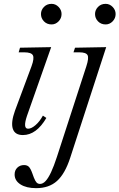

<svg xmlns="http://www.w3.org/2000/svg" viewBox="-20 -688 621 998"><path d="M99 14Q57 14 46.5 -19Q36 -52 58 -113L144 -344Q159 -385 151 -400.5Q143 -416 106 -416H77L84 -440L246 -443L120 -85Q98 -19 126 -19Q143 -19 164.5 -37.5Q186 -56 203 -87L221 -75Q169 14 99 14ZM248 -561Q224 -561 208.5 -577Q193 -593 193 -615Q193 -636 208.5 -652Q224 -668 248 -668Q269 -668 284.5 -652Q300 -636 300 -615Q300 -593 284.5 -577Q269 -561 248 -561ZM168 290Q117 290 86.5 270.5Q56 251 56 219Q56 197 70 183.5Q84 170 105 170Q121 170 130 179Q139 188 148 213L156 235Q163 253 170 260.5Q177 268 188 268Q203 268 217 253Q231 238 245.5 207Q260 176 276 127L429 -344Q443 -387 435 -401.5Q427 -416 392 -416H362L370 -440L532 -443L345 132Q318 215 276.5 252.5Q235 290 168 290ZM529 -561Q505 -561 489.5 -577Q474 -593 474 -615Q474 -636 489.5 -652Q505 -668 529 -668Q550 -668 565.5 -652Q581 -636 581 -615Q581 -593 565.5 -577Q550 -561 529 -561Z"/></svg>

Font: Baskervville
Style: Italic
Weight: 400
Italic angle: -18°
Designer: ANRT
Foundry: ANRT
Version: Version 1.100